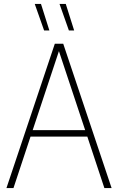

<svg xmlns="http://www.w3.org/2000/svg" viewBox="-20 -964 605 984"><path d="M13 0 261 -740H304L552 0H515L427.5 -264H136.5L49 0ZM147.5 -297H416.5L282 -702ZM333 -808 285 -944H317L360 -808ZM206 -808 158 -944H190L233 -808Z"/></svg>

Font: Encode Sans Condensed Thin
Style: Regular
Weight: 100
Width: 3
Designer: Multiple Designers
Foundry: Impallari Type
Version: Version 3.000; ttfautohint (v1.8.3) -l 8 -r 50 -G 200 -x 14 